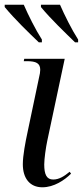

<svg xmlns="http://www.w3.org/2000/svg" viewBox="-33 -786 352 816"><path d="M132 -606H145V-618C118 -660 87 -722 68 -766H-13V-756C30 -704 89 -647 132 -606ZM286 -606H299V-618C272 -660 241 -722 222 -766H141V-756C184 -704 244 -647 286 -606ZM147 10C196 10 241 -20 269 -48L263 -56C240 -37 218 -23 193 -23C165 -23 155 -45 155 -87C155 -111 162 -160 168 -188L242 -536H70L68 -526H81C121 -526 138 -517 138 -489C138 -480 136 -469 133 -457L84 -224C75 -182 64 -125 64 -88C64 -28 94 10 147 10Z"/></svg>

Font: Noto Serif Display SemiCondensed
Style: Italic
Weight: 400
Width: 4
Italic angle: -12°
Designer: Monotype Design Team
Foundry: Monotype Imaging Inc.
Version: Version 2.009